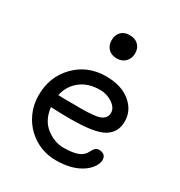

<svg xmlns="http://www.w3.org/2000/svg" viewBox="-179 -876 940 1005"><g transform="rotate(30 291.5 -373.5)"><path d="M146 -294.9 179.7 -293.9Q196.3 -293.5 286.1 -293.5Q376 -293.5 403.8 -308.1Q431.6 -322.8 431.6 -352.5Q431.6 -382.3 397.9 -405.3Q364.3 -428.2 323.2 -428.2Q251.5 -428.2 205.1 -391.6Q158.7 -355 146 -294.9ZM473.6 -153.8Q516.6 -153.8 516.6 -115.2Q516.6 -97.7 503.2 -75.9Q489.7 -54.2 463.9 -35.6Q403.3 7.3 305.4 7.3Q207.5 7.3 135.7 -58.6Q100.1 -91.3 78.6 -139.2Q57.1 -187 57.1 -244.1Q57.1 -355.5 130.4 -430.4Q203.6 -505.4 314.9 -505.4Q407.7 -505.4 462.2 -460.2Q516.6 -415 516.6 -349.1Q516.6 -283.2 463.4 -250.7Q410.2 -218.3 261.2 -218.3Q221.7 -218.3 144 -221.2Q152.8 -145.5 202.6 -107.7Q252.4 -69.8 306.6 -69.8Q360.8 -69.8 392.3 -81.8Q423.8 -93.8 437.7 -123.8Q451.7 -153.8 473.6 -153.8ZM314.2 -613.8Q282.2 -613.8 262.9 -633.1Q243.7 -652.3 243.7 -683.6Q243.7 -714.8 262 -734.4Q280.3 -753.9 313.7 -753.9Q347.2 -753.9 366.2 -734.9Q385.3 -715.8 385.3 -685.1Q385.3 -654.3 365.7 -634Q346.2 -613.8 314.2 -613.8Z"/></g></svg>

Font: Oldenburg
Style: Regular
Weight: 400
Designer: Nicole Fally
Foundry: Nicole Fally
Version: Version 1.001